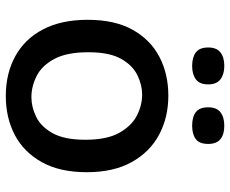

<svg xmlns="http://www.w3.org/2000/svg" viewBox="-84 -676 774 645"><g transform="rotate(90 302.5 -354.0)"><path d="M303 13Q227 13 169 -19Q111 -51 79 -112.5Q47 -174 47 -262Q47 -353 80.5 -413Q114 -473 171.5 -503Q229 -533 302 -533Q375 -533 433 -502Q491 -471 525 -410Q559 -349 559 -259Q559 -168 525 -107.5Q491 -47 433.5 -17Q376 13 303 13ZM307 -73Q340 -73 373 -89Q406 -105 428 -144.5Q450 -184 450 -254Q450 -327 426.5 -368.5Q403 -410 368.5 -427.5Q334 -445 298 -445Q266 -445 233 -429Q200 -413 178 -374Q156 -335 156 -264Q156 -192 178.5 -150Q201 -108 236 -90.5Q271 -73 307 -73ZM403 -613Q373 -613 357 -625.5Q341 -638 341 -667Q341 -695 357.5 -708Q374 -721 403 -721Q432 -721 448 -708Q464 -695 464 -667Q464 -637 447.5 -625Q431 -613 403 -613ZM202 -613Q173 -613 156.5 -625.5Q140 -638 140 -667Q140 -695 156.5 -708Q173 -721 202 -721Q230 -721 247 -708Q264 -695 264 -667Q264 -638 247 -625.5Q230 -613 202 -613Z"/></g></svg>

Font: Bricolage Grotesque 10pt Medium
Style: Regular
Weight: 500
Designer: Mathieu Triay
Foundry: Atelier Triay
Version: Version 1.000; ttfautohint (v1.8.4.7-5d5b);gftools[0.9.32]